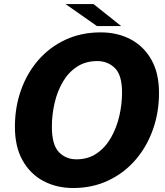

<svg xmlns="http://www.w3.org/2000/svg" viewBox="-20 -908 808 940"><path d="M338 12.5Q257 12.5 192.5 -21.8Q128 -56 90.5 -122.8Q53 -189.5 53 -287Q53 -383.5 83 -467.5Q113 -551.5 168.5 -614.8Q224 -678 301.2 -713.8Q378.5 -749.5 473 -749.5Q554.5 -749.5 619 -715.8Q683.5 -682 721 -616Q758.5 -550 758.5 -453Q758.5 -357 728.2 -272.5Q698 -188 642.2 -124Q586.5 -60 509.2 -23.8Q432 12.5 338 12.5ZM354 -128Q411.5 -128 453.5 -156.8Q495.5 -185.5 523 -233.5Q550.5 -281.5 564 -339.2Q577.5 -397 577.5 -454.5Q577.5 -540.5 542.5 -574.8Q507.5 -609 456.5 -609Q399 -609 356.8 -581.2Q314.5 -553.5 287.5 -507Q260.5 -460.5 247.2 -403.5Q234 -346.5 234 -287.5Q234 -199 268.2 -163.5Q302.5 -128 354 -128ZM573 -780.5H454.5L301 -888H438Z"/></svg>

Font: Epilogue ExtraBold
Style: Italic
Weight: 800
Italic angle: -12°
Designer: Tyler Finck
Foundry: Etcetera Type Co
Version: Version 2.111; ttfautohint (v1.8.3)